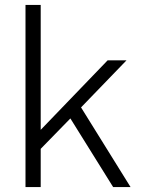

<svg xmlns="http://www.w3.org/2000/svg" viewBox="-20 -763 594 783"><path d="M512.5 0H441.5L267 -280L146 -156V0H84V-743H146V-233.5L419 -517H496L310.5 -325Z"/></svg>

Font: Public Sans ExtraLight
Style: Regular
Weight: 250
Designer: The Public Sans Project Authors: Dan O. Williams and USWDS (Libre Franklin designed by Pablo Impallari and Rodrigo Fuenz
Version: Version 1.007